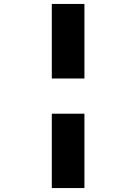

<svg xmlns="http://www.w3.org/2000/svg" viewBox="-20 -761 690 971"><path d="M242 -364V-741H407V-364ZM242 190V-186H407V190Z"/></svg>

Font: Azeret Mono Thin
Style: Regular
Weight: 100
Designer: Martin Vácha
Foundry: Displaay
Version: Version 1.002